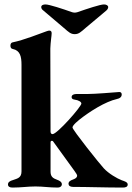

<svg xmlns="http://www.w3.org/2000/svg" viewBox="-20 -843 596 866"><path d="M317 -689C335 -689 344 -698 366 -717L459 -795C465 -800 468 -806 468 -811C468 -818 460 -823 449 -823C432 -823 372 -803 329 -788C325 -787 321 -786 317 -786C313 -786 309 -787 305 -788C263 -803 202 -823 185 -823C174 -823 166 -819 166 -811C166 -806 169 -800 175 -796L268 -717C290 -698 299 -689 317 -689ZM36 3C76 3 105 -2 140 -2C175 -2 201 3 241 3C251 3 259 -3 259 -12C259 -22 249 -28 238 -32C218 -39 208 -47 208 -69C208 -91 208 -117 208 -139V-201C208 -206 211 -208 214 -208C216 -208 218 -207 219 -206L316 -72C323 -62 328 -55 328 -50C327 -43 322 -38 311 -34C297 -29 289 -24 289 -14C289 -6 296 0 309 0C375 0 454 3 534 3C548 3 556 -1 556 -11C556 -22 540 -26 529 -30C508 -38 470 -60 448 -84C431 -102 307 -257 307 -268C307 -288 401 -349 420 -359C451 -377 483 -391 506 -396C521 -399 529 -406 529 -417C529 -424 525 -428 518 -428C492 -426 409 -419 374 -419H325C315 -419 303 -416 303 -405C303 -399 307 -395 315 -394C336 -391 347 -383 347 -376C347 -362 238 -238 217 -238C211 -238 208 -243 208 -250L207 -624C208 -655 213 -682 213 -693C213 -699 211 -705 203 -705C199 -705 196 -704 190 -702C159 -691 87 -662 37 -652C31 -651 27 -646 27 -637C27 -628 31 -623 38 -622C71 -615 77 -588 77 -550V-70C77 -41 59 -38 39 -31C24 -27 16 -21 16 -11C16 -2 23 3 36 3Z"/></svg>

Font: EB Garamond
Style: Bold
Weight: 700
Designer: Georg Duffner and Octavio Pardo
Foundry: Georg Duffner
Version: Version 1.000;PS 001.000;hotconv 1.0.88;makeotf.lib2.5.64775